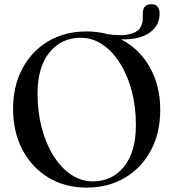

<svg xmlns="http://www.w3.org/2000/svg" viewBox="-20 -860 802 895"><path d="M383.5 -713.5Q435.5 -713.5 483 -700.5Q545 -692 580.5 -699.8Q616 -707.5 630.8 -727Q645.5 -746.5 645.5 -774.5V-796Q645.5 -840.5 685.5 -840.5Q724 -840.5 724 -795.5Q724 -741.5 677.8 -708Q631.5 -674.5 544 -676.5Q629 -633.5 678 -547Q727 -460.5 727 -348Q727 -241 683.5 -159.2Q640 -77.5 562.5 -31.5Q485 14.5 383.5 14.5Q282 14.5 204.8 -32.8Q127.5 -80 84.2 -162.8Q41 -245.5 41 -353Q41 -459 84.5 -540.5Q128 -622 205.2 -667.8Q282.5 -713.5 383.5 -713.5ZM613.5 -278Q613.5 -363 593.8 -436.8Q574 -510.5 538.8 -566.2Q503.5 -622 456.8 -653Q410 -684 356 -684Q266.5 -684 210.8 -615.8Q155 -547.5 155 -423.5Q155 -337.5 174.8 -263.2Q194.5 -189 229.8 -133Q265 -77 311.8 -45.8Q358.5 -14.5 412 -14.5Q502.5 -14.5 558 -83Q613.5 -151.5 613.5 -278Z"/></svg>

Font: Fraunces 72pt S000
Style: Regular
Weight: 400
Version: Version 1.000; ttfautohint (v1.8.3)